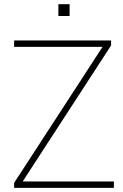

<svg xmlns="http://www.w3.org/2000/svg" viewBox="-20 -916 599 936"><path d="M521.5 -718.8V-694.3L77.1 -10.7L64.5 -31.2H535.2V0H48.8V-24.4L493.2 -708L505.9 -687.5H48.8V-718.8ZM264.6 -895.5H319.3V-837.9H264.6Z"/></svg>

Font: Min Sans VF VF
Style: Regular
Weight: 400
Designer: Jinseong-Kim, NotoSansCJK, Nunito
Foundry: Jinseong-Kim
Version: Version 1.420;Glyphs 3.1.2 (3151)